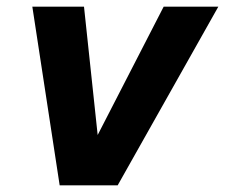

<svg xmlns="http://www.w3.org/2000/svg" viewBox="-20 -556 675 576"><path d="M159 0 77 -536H232L273 -151L471 -536H635L333 0Z"/></svg>

Font: Geist
Style: Bold Italic
Weight: 700
Italic angle: -12°
Designer: Basement.studio, Andrés Briganti, Mateo Zaragoza
Foundry: Basement.studio, Vercel, Andrés Briganti, Guido Ferreyra, Mateo Zaragoza
Version: Version 1.500; ttfautohint (v1.8.4.7-5d5b)